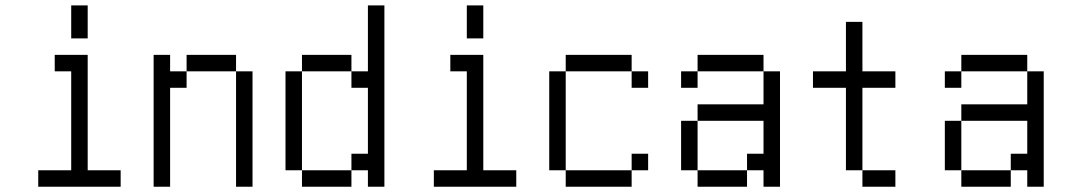

<svg xmlns="http://www.w3.org/2000/svg" viewBox="-20 -708 4040 728"><path d="M437.5 0V-62.5H312.5V-500H187.5V-437.5H250Q250 -437.5 250 -62.5H125V0ZM250 -687.5Q250 -687.5 250 -562.5H312.5Q312.5 -562.5 312.5 -687.5Z M562.5 -500Q562.5 -500 562.5 0H625Q625 0 625 -375H687.5V-437.5H625V-500ZM875 -437.5V0H937.5V-437.5ZM687.5 -437.5H875V-500H687.5Z M1125 -62.5V0H1312.5V-62.5ZM1125 -62.5Q1125 -62.5 1125 -437.5H1062.5Q1062.5 -437.5 1062.5 -62.5ZM1375 -62.5V0H1437.5V-687.5H1375Q1375 -687.5 1375 -437.5H1312.5V-375H1375Q1375 -375 1375 -125H1312.5V-62.5ZM1125 -437.5H1312.5V-500H1125Z M1937.5 0V-62.5H1812.5V-500H1687.5V-437.5H1750Q1750 -437.5 1750 -62.5H1625V0ZM1750 -687.5Q1750 -687.5 1750 -562.5H1812.5Q1812.5 -562.5 1812.5 -687.5Z M2437.5 -62.5V-125H2375V-62.5H2125V0H2375V-62.5ZM2437.5 -375V-437.5H2375V-375ZM2125 -62.5Q2125 -62.5 2125 -437.5H2062.5Q2062.5 -437.5 2062.5 -62.5ZM2125 -437.5H2375V-500H2125Z M2625 -62.5V0H2812.5V-62.5ZM2625 -62.5V-250H2562.5V-62.5ZM2875 -62.5V0H2937.5V-437.5H2875Q2875 -437.5 2875 -312.5H2625V-250H2875Q2875 -250 2875 -125H2812.5V-62.5ZM2625 -437.5H2562.5V-375H2625ZM2625 -437.5H2875V-500H2625Z M3375 0V-62.5H3250V0ZM3375 -375V-437.5H3250V-625H3187.5V-437.5H3062.5V-375H3187.5V-62.5H3250V-375Z M3625 -62.5V0H3812.5V-62.5ZM3625 -62.5V-250H3562.5V-62.5ZM3875 -62.5V0H3937.5V-437.5H3875Q3875 -437.5 3875 -312.5H3625V-250H3875Q3875 -250 3875 -125H3812.5V-62.5ZM3625 -437.5H3562.5V-375H3625ZM3625 -437.5H3875V-500H3625Z"/></svg>

Font: CalcUnifontExMono
Style: Regular
Weight: 500
Version: Version 15.0.06